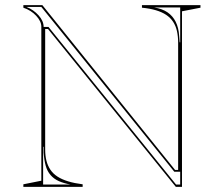

<svg xmlns="http://www.w3.org/2000/svg" viewBox="-20 -728 845 748"><path d="M71 0V-10L141 -24V-624Q141 -645 121 -666.5Q101 -688 71 -698V-708H145L662 -66H674V-561Q674 -586 669.5 -606.5Q665 -627 654.5 -643Q644 -659 627.5 -670Q611 -681 587.5 -688Q564 -695 533 -698V-708H761V-698L689 -684V0H665L167 -615H156V-145Q156 -121 161 -101.5Q166 -82 176.5 -66.5Q187 -51 204 -40Q221 -29 245.5 -21.5Q270 -14 302 -10V0ZM148 -9H255Q228 -14 209 -22.5Q190 -31 177 -46Q164 -61 158 -82.5Q152 -104 150 -133V-156H148ZM666 -9H682V-59H659L141 -701H83Q111 -690 130.5 -668Q150 -646 150 -623H169ZM680 -563H682V-699H580Q612 -694 632.5 -680Q653 -666 664.5 -643Q676 -620 678 -588Z"/></svg>

Font: Kalnia Glaze Thin ExtraLight
Style: Regular
Weight: 250
Version: Version 1.110